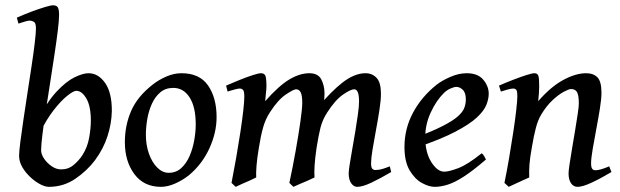

<svg xmlns="http://www.w3.org/2000/svg" viewBox="-20 -703 2394 741"><path d="M411.6 -273.9Q410.6 -226.6 395 -177.7Q379.4 -128.9 346.2 -84Q315.9 -43.9 270.5 -12.9Q225.1 18.1 168.5 18.1Q153.8 18.1 134.5 7.8Q115.2 -2.4 96.7 -19.8Q78.1 -37.1 65.9 -58.3Q53.7 -79.6 53.7 -101.6Q53.7 -117.2 58.3 -154.1Q63 -190.9 70.3 -240.2Q77.6 -289.6 85.9 -343.5Q94.2 -397.5 101.8 -447.5Q109.4 -497.6 114 -536.4Q118.7 -575.2 118.7 -593.8Q118.7 -614.3 110.6 -618.9Q102.5 -623.5 94.7 -623.5Q89.4 -623.5 78.9 -620.6Q68.4 -617.7 59.8 -614.7Q51.3 -611.8 51.3 -611.8L44.9 -634.8Q70.8 -646.5 100.1 -657.5Q129.4 -668.5 152.6 -675.5Q175.8 -682.6 184.6 -682.6Q198.2 -682.6 203.1 -674.6Q208 -666.5 208 -645.5Q208 -624.5 202.9 -583.5Q197.8 -542.5 189.9 -490.2Q182.1 -438 173.3 -382.1Q164.6 -326.2 156.5 -274.4Q148.4 -222.7 143.6 -182.6Q138.7 -142.6 138.7 -123Q138.7 -107.4 150.4 -90.3Q162.1 -73.2 179.7 -61.3Q197.3 -49.3 214.8 -49.3Q243.2 -48.8 263.9 -66.2Q284.7 -83.5 297.9 -104Q317.4 -134.3 324 -170.9Q330.6 -207.5 330.6 -237.8Q330.6 -293.5 313.2 -323Q295.9 -352.5 274.4 -352.5Q263.7 -352.5 239.5 -333.3Q215.3 -314 187.3 -278.1Q159.2 -242.2 135.3 -192.4L127.9 -242.7Q162.6 -311.5 199.2 -350.3Q235.8 -389.2 268.1 -404.8Q300.3 -420.4 321.3 -420.4Q359.4 -420.4 385.7 -382.8Q412.1 -345.2 411.6 -273.9Z M815.9 -251Q815.9 -190.9 788.1 -130.4Q760.3 -69.8 710.4 -27.8Q687 -8.8 657.5 4.6Q627.9 18.1 601.1 18.1Q535.2 18.1 498.5 -31.2Q461.9 -80.6 461.9 -154.3Q461.9 -218.8 486.1 -274.7Q510.3 -330.6 569.8 -377Q592.8 -395 622.1 -407.7Q651.4 -420.4 680.2 -420.4Q750.5 -420.4 783.2 -372.8Q815.9 -325.2 815.9 -251ZM735.4 -222.2Q735.4 -290.5 711.7 -327.1Q688 -363.8 648.9 -363.8Q618.7 -363.8 598.4 -346.4Q578.1 -329.1 565.9 -301.8Q553.7 -274.4 548.3 -242.9Q543 -211.4 543 -183.1Q543 -143.1 554.9 -109.6Q566.9 -76.2 586.9 -56.2Q606.9 -36.1 631.3 -36.1Q659.7 -36.1 679.7 -54.4Q699.7 -72.8 711.9 -101.3Q724.1 -129.9 729.7 -162.1Q735.4 -194.3 735.4 -222.2Z M1489.7 -39.1Q1448.2 -14.6 1413.8 1.7Q1379.4 18.1 1358.4 18.1Q1345.2 18.1 1335.4 4.2Q1325.7 -9.8 1325.7 -33.7Q1325.7 -43.5 1329.6 -68.8Q1333.5 -94.2 1339.6 -128.2Q1345.7 -162.1 1351.6 -197.8Q1357.4 -233.4 1361.6 -263.7Q1365.7 -293.9 1365.7 -312Q1365.7 -358.4 1347.2 -358.4Q1333.5 -358.4 1304 -338.1Q1274.4 -317.9 1243.2 -269.5Q1224.6 -241.2 1216.8 -210Q1209 -178.7 1201.7 -132.3Q1195.8 -91.8 1194.1 -64Q1192.4 -36.1 1193.8 -18.1Q1185.5 -13.7 1169.2 -6.6Q1152.8 0.5 1136.5 7.3Q1120.1 14.2 1112.3 18.1L1096.7 2.9Q1109.9 -58.1 1121.1 -121.1Q1132.3 -184.1 1139.4 -234.1Q1146.5 -284.2 1146.5 -306.2Q1146.5 -335 1140.4 -346.7Q1134.3 -358.4 1122.6 -358.4Q1113.3 -358.4 1083.3 -338.4Q1053.2 -318.4 1022 -270Q1004.4 -243.2 995.4 -210.9Q986.3 -178.7 979 -132.3Q972.2 -91.8 970 -63.7Q967.8 -35.6 968.8 -18.1Q960.4 -13.7 944.6 -6.6Q928.7 0.5 912.8 7.3Q897 14.2 889.6 18.1L873.5 2.9Q882.8 -44.4 891.6 -94.7Q900.4 -145 907.5 -191.7Q914.6 -238.3 918.7 -274.7Q922.9 -311 922.9 -330.6Q922.9 -351.1 917.7 -356.2Q912.6 -361.3 905.3 -361.3Q899.9 -361.3 888.4 -358.4Q877 -355.5 867.7 -352.5Q858.4 -349.6 858.4 -349.6L852.5 -372.6Q877.9 -383.8 905.5 -394.8Q933.1 -405.8 955.6 -413.1Q978 -420.4 986.8 -420.4Q1000.5 -420.4 1004.4 -410.4Q1008.3 -400.4 1008.3 -368.7Q1008.3 -359.9 1006.3 -343.3Q1004.4 -326.7 1003.4 -312.5Q1056.6 -372.6 1096.9 -396.5Q1137.2 -420.4 1173.8 -420.4Q1207.5 -420.4 1220 -396.5Q1232.4 -372.6 1232.4 -342.8Q1232.4 -336.4 1231.9 -330.6Q1231.4 -324.7 1231 -316.9Q1283.2 -374 1320.1 -397.2Q1356.9 -420.4 1390.6 -420.4Q1416.5 -420.4 1433.3 -402.6Q1450.2 -384.8 1450.2 -341.3Q1450.2 -315.9 1444.3 -278.1Q1438.5 -240.2 1430.9 -200Q1423.3 -159.7 1417.7 -125.5Q1412.1 -91.3 1412.1 -72.8Q1412.1 -57.6 1416.5 -52.2Q1420.9 -46.9 1428.7 -46.9Q1441.9 -46.9 1453.9 -50.3Q1465.8 -53.7 1484.4 -61Z M1866.2 -341.3Q1866.2 -321.8 1857.2 -298.6Q1848.1 -275.4 1820.3 -249.5Q1792.5 -223.6 1737.1 -194.6Q1681.6 -165.5 1588.4 -133.8L1585 -172.4Q1650.9 -197.3 1689.7 -217.3Q1728.5 -237.3 1747.3 -254.2Q1766.1 -271 1772 -286.9Q1777.8 -302.7 1777.8 -319.3Q1777.8 -345.2 1766.1 -356.4Q1754.4 -367.7 1740.7 -367.7Q1733.4 -367.7 1719 -361.6Q1704.6 -355.5 1692.4 -343.3Q1663.6 -314.9 1642.3 -268.8Q1621.1 -222.7 1621.1 -173.3Q1621.1 -114.7 1644.5 -77.6Q1668 -40.5 1694.3 -40.5Q1713.4 -40.5 1749 -54.2Q1784.7 -67.9 1838.9 -111.3Q1844.2 -108.4 1849.1 -99.6Q1854 -90.8 1855.5 -87.4Q1806.2 -44.9 1770.8 -22Q1735.4 1 1708.3 9.5Q1681.2 18.1 1657.7 18.1Q1635.7 18.1 1608.4 3.2Q1581.1 -11.7 1561 -45.4Q1541 -79.1 1541 -135.7Q1541 -206.5 1574 -268.1Q1606.9 -329.6 1665 -376Q1685.5 -392.1 1718 -406.2Q1750.5 -420.4 1781.2 -420.4Q1824.2 -420.4 1845.2 -395.3Q1866.2 -370.1 1866.2 -341.3Z M2339.8 -39.1Q2298.8 -14.6 2263.7 1.7Q2228.5 18.1 2209 18.1Q2193.4 18.1 2183.8 4.2Q2174.3 -9.8 2174.3 -33.7Q2174.3 -43.5 2178.2 -69.8Q2182.1 -96.2 2188 -130.9Q2193.8 -165.5 2199.7 -200.7Q2205.6 -235.8 2209.7 -263.7Q2213.9 -291.5 2213.9 -303.7Q2213.9 -334.5 2207.3 -346.9Q2200.7 -359.4 2183.6 -359.4Q2175.8 -359.4 2156 -348.9Q2136.2 -338.4 2112.5 -316.4Q2088.9 -294.4 2068.4 -260.3Q2055.7 -238.8 2047.9 -208.5Q2040 -178.2 2032.7 -134.8Q2025.4 -94.7 2023.4 -68.6Q2021.5 -42.5 2022.5 -18.1Q2014.2 -14.6 1998.3 -7.3Q1982.4 0 1966.6 7.3Q1950.7 14.6 1943.4 18.1L1926.8 2.9Q1936 -41.5 1944.8 -93Q1953.6 -144.5 1960.9 -192.9Q1968.3 -241.2 1972.4 -278.3Q1976.6 -315.4 1976.6 -331.5Q1976.6 -352.1 1972.2 -356.7Q1967.8 -361.3 1960 -361.3Q1953.1 -361.3 1937.3 -356.9Q1921.4 -352.5 1913.1 -349.6L1905.8 -372.6Q1931.2 -383.8 1959.7 -394.8Q1988.3 -405.8 2011 -413.1Q2033.7 -420.4 2042 -420.4Q2054.2 -420.4 2057.6 -410.9Q2061 -401.4 2061 -369.6Q2061 -360.4 2059.8 -342Q2058.6 -323.7 2057.1 -312.5Q2106 -368.7 2154.1 -394.5Q2202.1 -420.4 2242.2 -420.4Q2270.5 -420.4 2285.9 -404.3Q2301.3 -388.2 2301.3 -345.2Q2301.3 -321.8 2295.2 -283.7Q2289.1 -245.6 2281.2 -204.1Q2273.4 -162.6 2267.3 -127Q2261.2 -91.3 2261.2 -72.8Q2261.2 -57.6 2265.4 -51.8Q2269.5 -45.9 2277.8 -45.9Q2295.9 -45.9 2331.1 -61Z"/></svg>

Font: Dai Banna SIL
Style: Italic
Weight: 400
Italic angle: -11°
Designer: Victor Gaultney
Foundry: SIL International
Version: Version 4.000